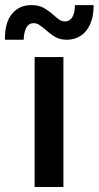

<svg xmlns="http://www.w3.org/2000/svg" viewBox="-44 -749 395 769"><path d="M94.7 -520.5H210V0H94.7ZM82 -728.5Q110.4 -728.5 129.4 -718.3Q148.4 -708 170.9 -688.5Q184.6 -675.8 194.8 -669.4Q205.1 -663.1 216.8 -663.1Q235.8 -663.6 246.1 -681.2Q256.3 -698.7 255.9 -728.5H331.1Q331.1 -683.1 317.1 -652.1Q303.2 -621.1 279.3 -605.7Q255.4 -590.3 224.6 -589.8Q197.3 -589.8 178.5 -600.3Q159.7 -610.8 138.7 -629.9Q121.1 -644.5 111.6 -650.4Q102.1 -656.2 89.8 -656.2Q71.3 -656.2 61.5 -638.4Q51.8 -620.6 50.8 -589.8H-24.4Q-24.9 -659.7 4.6 -694.3Q34.2 -729 82 -728.5Z"/></svg>

Font: Reddit Sans Fudge SemiBold
Style: Regular
Weight: 600
Designer: Stephen Hutchings
Foundry: Reddit
Version: Version 1.011